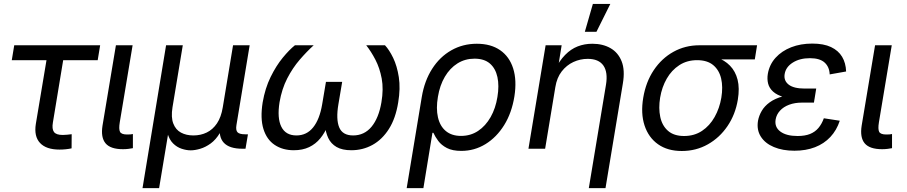

<svg xmlns="http://www.w3.org/2000/svg" viewBox="-20 -770 4694 994"><path d="M288.1 4.4Q219.2 4.4 187.3 -29.8Q155.3 -64 165.5 -128.4L220.7 -458.5H41L53.7 -535.6H498.5L485.8 -458.5H307.1L253.9 -136.2Q248 -102.5 259.3 -86.9Q270.5 -71.3 304.7 -71.3Q314 -71.3 326.9 -72.5Q339.8 -73.7 351.1 -75.2L350.6 -2Q337.4 1 321 2.7Q304.7 4.4 288.1 4.4Z M616.7 2.4Q551.8 2.4 526.4 -28.1Q501 -58.6 510.7 -119.6L580.1 -535.6H666.5L600.1 -137.2Q594.2 -101.6 601.3 -87.6Q608.4 -73.7 637.7 -73.7Q648.4 -73.7 655.5 -74.2Q662.6 -74.7 668 -76.2V-2.9Q658.7 -1 645 0.7Q631.3 2.4 616.7 2.4Z M717.8 204.1 839.8 -535.6H926.3L873 -214.4Q864.7 -162.6 877.2 -130.4Q889.6 -98.1 917 -83.5Q944.3 -68.8 981 -68.8Q1019 -68.8 1050.3 -84Q1081.5 -99.1 1103.3 -131.3Q1125 -163.6 1133.3 -214.4L1186.5 -535.6H1272.5L1204.1 -122.6Q1199.7 -95.7 1209.7 -85.2Q1219.7 -74.7 1249.5 -74.7H1263.7L1251 0H1234.9Q1167.5 0 1138.7 -31Q1109.9 -62 1120.1 -122.1L1128.4 -171.4H1148.4Q1139.6 -117.2 1118.7 -82Q1097.7 -46.9 1070.8 -27.3Q1043.9 -7.8 1016.6 0.2Q989.3 8.3 967.3 8.3Q945.3 8.3 920.7 0.2Q896 -7.8 876 -27.6Q856 -47.4 846.7 -82.3Q837.4 -117.2 846.2 -171.4H866.2L803.7 204.1Z M1501 7.8Q1443.4 7.8 1402.1 -19.8Q1360.8 -47.4 1343.8 -102.3Q1326.7 -157.2 1339.8 -239.7Q1352.5 -313.5 1381.1 -371.6Q1409.7 -429.7 1443.8 -471.2Q1478 -512.7 1506.8 -535.6H1604Q1568.4 -503.4 1531.7 -460.9Q1495.1 -418.5 1467 -364Q1439 -309.6 1427.2 -240.7Q1414.1 -158.7 1436.5 -113.8Q1459 -68.8 1514.6 -68.8Q1567.9 -68.8 1601.3 -110.6Q1634.8 -152.3 1647.9 -230L1667.5 -346.2H1751.5L1731.9 -230Q1718.8 -152.3 1736.1 -110.6Q1753.4 -68.8 1808.1 -68.8Q1866.2 -68.8 1903.6 -114Q1940.9 -159.2 1954.6 -240.2Q1966.3 -309.1 1956.1 -363.5Q1945.8 -418 1923.6 -460.7Q1901.4 -503.4 1876 -535.6H1973.1Q1995.1 -512.2 2015.4 -470.5Q2035.6 -428.7 2044.7 -370.6Q2053.7 -312.5 2041.5 -239.7Q2028.3 -157.2 1993.4 -102.3Q1958.5 -47.4 1908.4 -19.8Q1858.4 7.8 1798.8 7.8Q1751.5 7.8 1722.4 -9Q1693.4 -25.9 1679.4 -55.4Q1665.5 -85 1662.1 -123H1678.2Q1662.6 -83.5 1638.4 -54Q1614.3 -24.4 1580.3 -8.3Q1546.4 7.8 1501 7.8Z M2085.4 204.1 2163.6 -268.1Q2177.7 -352.1 2217.3 -413.8Q2256.8 -475.6 2316.4 -509.5Q2376 -543.5 2448.7 -543.5Q2521 -543.5 2569.1 -510.3Q2617.2 -477.1 2636.7 -415.8Q2656.2 -354.5 2643.1 -271Q2629.4 -185.5 2590.1 -122.3Q2550.8 -59.1 2493.4 -23.9Q2436 11.2 2368.2 11.2Q2322.3 11.2 2293.7 -3.7Q2265.1 -18.6 2249 -40.3Q2232.9 -62 2223.6 -82.5H2218.8L2171.9 204.1ZM2366.7 -66.4Q2416.5 -66.4 2455.3 -92.3Q2494.1 -118.2 2520 -163.8Q2545.9 -209.5 2555.2 -268.1Q2564.9 -326.2 2555.2 -371.1Q2545.4 -416 2516.1 -441.2Q2486.8 -466.3 2436.5 -466.3Q2387.7 -466.3 2348.4 -441.7Q2309.1 -417 2283 -372.6Q2256.8 -328.1 2247.1 -268.6Q2236.8 -208.5 2247.3 -162.6Q2257.8 -116.7 2288.1 -91.6Q2318.4 -66.4 2366.7 -66.4Z M2855 -318.8 2802.2 0H2715.8L2804.7 -535.6H2887.7L2866.7 -405.8H2850.6Q2876 -455.6 2905.8 -485.8Q2935.5 -516.1 2970.7 -529.8Q3005.9 -543.5 3046.4 -543.5Q3100.6 -543.5 3140.4 -520.8Q3180.2 -498 3198.2 -452.6Q3216.3 -407.2 3204.6 -337.9L3114.7 204.1H3028.3L3117.2 -331.1Q3127.9 -396 3103.8 -430.7Q3079.6 -465.3 3022.5 -465.3Q2983.9 -465.3 2948.5 -449Q2913.1 -432.6 2887.9 -400.1Q2862.8 -367.7 2855 -318.8ZM3007.8 -605.5 3049.3 -749.5H3139.6L3067.9 -605.5Z M3509.8 11.7Q3436 11.7 3386.7 -23.2Q3337.4 -58.1 3316.9 -120.4Q3296.4 -182.6 3310.1 -264.2Q3323.7 -345.7 3364.5 -406.7Q3405.3 -467.8 3466.3 -501.7Q3527.3 -535.6 3600.6 -535.6H3899.4L3887.7 -462.4H3666L3588.9 -458.5Q3536.6 -458.5 3496.8 -432.6Q3457 -406.7 3431.9 -363Q3406.7 -319.3 3397.5 -264.2Q3388.7 -210 3398.2 -164.8Q3407.7 -119.6 3438.2 -92.8Q3468.8 -65.9 3521.5 -65.9Q3574.7 -65.9 3614.5 -92.5Q3654.3 -119.1 3679.7 -164.3Q3705.1 -209.5 3714.4 -264.2Q3723.6 -319.8 3713.4 -363.5Q3703.1 -407.2 3672.4 -432.9Q3641.6 -458.5 3588.9 -458.5L3592.8 -487.8Q3646 -487.8 3688.5 -473.4Q3731 -459 3759.3 -429.9Q3787.6 -400.9 3798.6 -357.2Q3809.6 -313.5 3799.8 -253.9Q3787.1 -177.2 3746.3 -117.2Q3705.6 -57.1 3644.5 -22.7Q3583.5 11.7 3509.8 11.7Z M4092.8 10.3Q4031.7 10.3 3986.3 -8.8Q3940.9 -27.8 3918.7 -63Q3896.5 -98.1 3904.3 -145Q3909.2 -171.4 3923.6 -196Q3938 -220.7 3964.8 -240.2Q3991.7 -259.8 4033 -271.2Q4074.2 -282.7 4132.3 -282.7H4200.7L4193.8 -238.8H4132.3Q4094.7 -238.8 4065.4 -227.8Q4036.1 -216.8 4018.1 -197Q4000 -177.2 3995.6 -151.9Q3988.8 -112.3 4019.8 -89.1Q4050.8 -65.9 4108.9 -65.9Q4147.5 -65.9 4173.6 -76.4Q4199.7 -86.9 4217 -107.4Q4234.4 -127.9 4245.1 -157.7L4327.6 -145Q4311.5 -95.7 4278.8 -60.8Q4246.1 -25.9 4199.2 -7.8Q4152.3 10.3 4092.8 10.3ZM4130.9 -256.8Q4074.2 -256.8 4038.1 -267.3Q4002 -277.8 3982.2 -295.9Q3962.4 -314 3956.5 -337.6Q3950.7 -361.3 3955.1 -387.7Q3963.4 -436 3995.4 -471.2Q4027.3 -506.3 4076.2 -525.4Q4125 -544.4 4185.1 -544.4Q4244.1 -544.4 4282.2 -526.4Q4320.3 -508.3 4339.6 -476.1Q4358.9 -443.8 4360.4 -399.9L4275.4 -384.8Q4273.9 -423.8 4249 -446.3Q4224.1 -468.8 4172.9 -468.8Q4120.1 -468.8 4083.7 -445.6Q4047.4 -422.4 4042 -385.3Q4037.1 -352.1 4063.2 -331.8Q4089.4 -311.5 4146.5 -311.5H4205.6L4196.8 -256.8Z M4546.9 2.4Q4481.9 2.4 4456.5 -28.1Q4431.2 -58.6 4440.9 -119.6L4510.3 -535.6H4596.7L4530.3 -137.2Q4524.4 -101.6 4531.5 -87.6Q4538.6 -73.7 4567.9 -73.7Q4578.6 -73.7 4585.7 -74.2Q4592.8 -74.7 4598.1 -76.2V-2.9Q4588.9 -1 4575.2 0.7Q4561.5 2.4 4546.9 2.4Z"/></svg>

Font: Inter 20pt
Style: Italic
Weight: 400
Italic angle: -9.3988°
Version: Version 4.001;git-66647c0bb